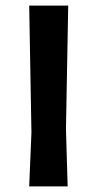

<svg xmlns="http://www.w3.org/2000/svg" viewBox="-20 -664 347 684"><path d="M223 -644 215 -204 221 0H84L92 -192L84 -644Z"/></svg>

Font: Alegreya Sans SC
Style: Bold
Weight: 700
Designer: Juan Pablo del Peral
Foundry: Huerta Tipografica
Version: Version 2.007